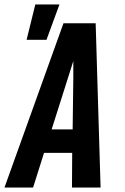

<svg xmlns="http://www.w3.org/2000/svg" viewBox="-41 -839 561 859"><path d="M-21 0 243 -735H387L409 0H281L282 -155H156L107 0ZM190 -260H284L287 -490Q287 -509 287 -528Q287 -547 287 -566Q281 -547 275 -528Q269 -509 263 -490ZM78 -661 117 -819H225L167 -661Z"/></svg>

Font: Iosevka Extrabold Oblique
Style: Regular
Weight: 800
Italic angle: -9°
Monospace: yes
Designer: Belleve Invis
Foundry: Belleve Invis
Version: Version 32.5.0; ttfautohint (v1.8.4)